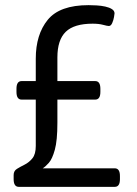

<svg xmlns="http://www.w3.org/2000/svg" viewBox="-20 -726 531 746"><path d="M324 -706Q338 -706 355.5 -705Q373 -704 389 -700.5Q405 -697 415 -690.5Q425 -684 425 -674Q425 -672 423 -660Q421 -648 416 -636.5Q411 -625 403 -625Q397 -625 380.5 -629.5Q364 -634 340 -634Q268 -634 235.5 -602.5Q203 -571 203 -503V-411H350Q370 -411 370 -381V-369Q370 -339 350 -339H203V-249Q203 -180 193 -144Q183 -108 169.5 -93Q156 -78 146 -72H426Q446 -72 446 -42V-30Q446 0 426 0H53Q33 0 33 -30V-46Q33 -62 46 -70Q59 -78 76 -86.5Q93 -95 106 -111Q119 -127 119 -159V-339H64Q44 -339 44 -369V-381Q44 -411 64 -411H119V-498Q119 -592 165.5 -649Q212 -706 324 -706Z"/></svg>

Font: Asap VF Beta
Style: Regular
Weight: 400
Designer: Pablo Cosgaya
Foundry: Pablo Cosgaya
Version: Version 1.007